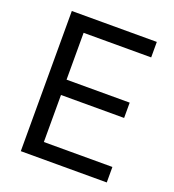

<svg xmlns="http://www.w3.org/2000/svg" viewBox="-129 -808 826 910"><g transform="rotate(20 283.5 -353.5)"><path d="M78.1 -707H506.8V-628.9H166V-392.6H484.4V-315.4H166V-78.1H511.7V0H78.1Z"/></g></svg>

Font: Pretendard Std Variable
Style: Regular
Weight: 400
Designer: Base glyphs from Inter by Rasmus Andersson; Hangeul glyphs from Noto Sans CJK(Source Han Sans) by Jang Soo-young and Kan
Foundry: Kil Hyung-jin
Version: Version 1.309;Glyphs 3.2 (3225)